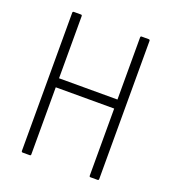

<svg xmlns="http://www.w3.org/2000/svg" viewBox="-122 -747 751 840"><g transform="rotate(20 253.0 -327.5)"><path d="M79 0Q73 0 73 -6V-649Q73 -655 79 -655H112Q117 -655 117 -649V-360H389V-649Q389 -655 394 -655H427Q433 -655 433 -649V-6Q433 0 427 0H394Q389 0 389 -6V-318H117V-6Q117 0 112 0Z"/></g></svg>

Font: Sofia Sans Condensed Light
Style: Regular
Weight: 300
Designer: Botio Nikoltchev, Ani Petrova
Foundry: lettersoup
Version: Version 4.101